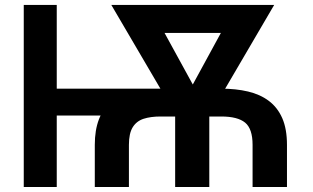

<svg xmlns="http://www.w3.org/2000/svg" viewBox="-20 -747 1252 767"><path d="M655.2 -392.8V-285.5H170.8V-392.8ZM206.7 -727.3V0H74.9V-727.3ZM495 0H358.7V-168.3Q358.7 -286.2 424.5 -339.5Q490.4 -392.8 621.4 -392.8H864Q922.6 -392.8 970.9 -381.4Q1019.2 -370 1054 -343.9Q1088.8 -317.8 1107.6 -274.9Q1126.4 -231.9 1126.4 -168.3V0H989V-168.3Q989 -232.6 959.2 -257.1Q929.3 -281.6 864 -281.6H621.4Q581.7 -281.6 553.4 -272.4Q525.2 -263.1 510.1 -238.6Q495 -214.1 495 -168.3ZM945.3 -727.3V-615.4H560V-727.3ZM713.4 -342 923.3 -727.3H1075.3L811.1 -275.9H732.2ZM576 -727.3 789.1 -338.4 767 -275.9H689.3L424.7 -727.3ZM816.1 -373.2V0H679.7V-373.2Z"/></svg>

Font: InterMG SemiBold
Style: Regular
Weight: 600
Designer: Rasmus Andersson
Foundry: rsms
Version: Version 3.019;December 26, 2023;FontCreator 15.0.0.2955 64-b